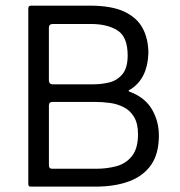

<svg xmlns="http://www.w3.org/2000/svg" viewBox="-20 -679 647 690"><path d="M155.7 -579.2V-389Q156.7 -376 168.5 -376H315.8Q345 -376 373.1 -382.9Q401.2 -389.8 420 -412.4Q438.8 -435 438.8 -479.7Q438.8 -546.2 402.5 -569.5Q366.2 -592.8 306.7 -592.8H170Q155.7 -592.8 155.7 -579.2ZM155.8 -299.7V-85.3Q155.7 -72.3 167.7 -72.5H325.2Q363.7 -72.5 398 -81.6Q432.3 -90.7 454.2 -118.1Q476 -145.5 476 -196.5Q476 -235 461.8 -258.6Q447.7 -282.2 424.6 -293.8Q401.5 -305.5 375 -309.1Q348.5 -312.7 322.2 -312.7H168.8Q155.8 -312.7 155.8 -299.7ZM81.7 -648.8Q81.7 -658.7 91.7 -658.7H302.5Q381.7 -658.7 427.4 -636.8Q473.2 -615 493.2 -576.6Q513.3 -538.2 513.3 -486.7Q509.8 -396.8 449.7 -358.2Q434.8 -352 450.2 -347.8Q502.2 -327.3 526.6 -285.1Q551 -242.8 551 -192Q551 -126.8 523.2 -86.7Q495.3 -46.5 444.1 -27.4Q392.8 -8.3 323.2 -8.3H89.8Q81.7 -8.3 81.7 -17.8Z"/></svg>

Font: Vivano Light
Style: Regular
Weight: 300
Designer: Joe Prince, Josias Burgherr
Version: Version 2.064;September 19, 2022;FontCreator 14.0.0.2877 64-